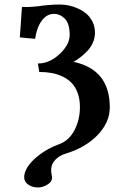

<svg xmlns="http://www.w3.org/2000/svg" viewBox="-20 -678 544 841"><path d="M146 143.1Q122.1 143.1 104 130.9Q85.9 118.7 85.9 98.1Q85.9 78.1 100.6 53.7Q115.2 29.3 151.9 0.7Q188.5 -27.8 240.2 -46.9Q282.7 -62.5 306.4 -108.2Q330.1 -153.8 330.1 -209Q330.1 -243.2 320.6 -269.8Q311 -296.4 294.7 -313.7Q278.3 -331.1 255.1 -342.3Q231.9 -353.5 206.5 -358.2Q181.2 -362.8 151.9 -362.8L146 -399.9Q196.8 -399.9 241 -441.2Q285.2 -482.4 285.2 -524.9Q285.2 -574.7 264.2 -595.9Q243.2 -617.2 215.8 -617.2Q185.1 -617.2 163.1 -587.6Q141.1 -558.1 133.8 -507.8L66.9 -514.2L76.2 -647.9Q105.5 -646 137.2 -649.9H141.1Q196.3 -658.2 242.2 -658.2Q259.8 -658.2 279.1 -654.5Q298.3 -650.9 319.6 -641.6Q340.8 -632.3 357.4 -618.7Q374 -605 385 -583.3Q396 -561.5 396 -535.2Q396 -511.7 386.5 -490.5Q377 -469.2 361.1 -453.1Q345.2 -437 331.3 -426.5Q317.4 -416 301.8 -407.2Q460.9 -373.5 460.9 -208Q460.9 -142.1 407.5 -86.4Q354 -30.8 264.2 -3.9Q239.3 3.9 221.7 22.5Q204.1 41 204.1 65.9Q204.1 77.1 206.1 86.9Q208 100.6 208 101.1Q208 118.2 187.7 130.6Q167.5 143.1 146 143.1Z"/></svg>

Font: Common Serif
Style: Bold
Weight: 700
Designer: Philipp H. Poll, Khaled Hosny
Foundry: Stefan Peev, Context Ltd.
Version: Version 1.026